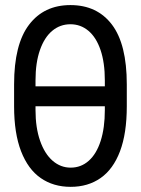

<svg xmlns="http://www.w3.org/2000/svg" viewBox="-20 -722 552 752"><path d="M256.8 9.8Q189 9.8 139.4 -24.7Q89.8 -59.1 62.5 -129.6Q35.2 -200.2 35.2 -305.7V-391.6Q35.2 -548.3 93.8 -625.2Q152.3 -702.1 255.9 -702.1Q360.4 -702.1 418.5 -625.5Q476.6 -548.8 476.6 -391.6V-305.7Q476.6 -199.7 450 -129.4Q423.3 -59.1 374 -24.7Q324.7 9.8 256.8 9.8ZM255.9 -627Q215.3 -627 184.6 -601.3Q153.8 -575.7 136.5 -526.1Q119.1 -476.6 119.1 -407.2V-383.8H390.6V-407.2Q390.6 -476.6 373.8 -526.1Q356.9 -575.7 326.4 -601.3Q295.9 -627 255.9 -627ZM256.8 -65.4Q297.4 -65.4 327.6 -92.3Q357.9 -119.1 374.3 -170.2Q390.6 -221.2 390.6 -291V-305.7H119.1V-291Q119.1 -221.7 137 -170.7Q154.8 -119.6 186 -92.5Q217.3 -65.4 256.8 -65.4Z"/></svg>

Font: Pretendard Std
Style: Regular
Weight: 400
Designer: Base glyphs from Inter by Rasmus Andersson; Hangeul glyphs from Noto Sans CJK(Source Han Sans) by Jang Soo-young and Kan
Foundry: Kil Hyung-jin
Version: Version 1.309